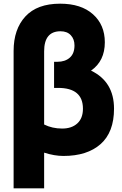

<svg xmlns="http://www.w3.org/2000/svg" viewBox="-20 -817 666 1044"><path d="M220 13V207H54V-540Q54 -658 118 -727.5Q182 -797 307 -797Q421 -797 485.5 -739.5Q550 -682 550 -587Q550 -485 475 -433Q600 -373 600 -226Q600 -98 527 -33.5Q454 31 325 31Q276 31 220 13ZM220 -538V-140Q264 -118 318 -118Q370 -118 400.5 -146Q431 -174 431 -226Q431 -339 296 -339H274V-481H292Q334 -481 359.5 -503.5Q385 -526 385 -570Q385 -604 365 -625.5Q345 -647 309 -647Q220 -647 220 -538Z"/></svg>

Font: Repo
Style: ExtraBold
Weight: 800
Designer: Stefan Peev
Foundry: Context Ltd
Version: Version 001.000